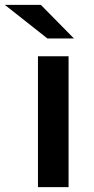

<svg xmlns="http://www.w3.org/2000/svg" viewBox="-73 -764 382 784"><path d="M-53.2 -744.1H93.8L229 -606.9H120.6ZM82 0V-534.2H207V0Z"/></svg>

Font: Montserrat SemiBold
Style: Regular
Weight: 600
Designer: Julieta Ulanovsky
Foundry: Julieta Ulanovsky
Version: Version 7.200